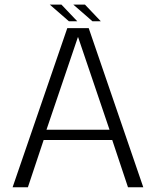

<svg xmlns="http://www.w3.org/2000/svg" viewBox="-20 -796 664 816"><path d="M33.5 0H98.5L165.5 -201H457L524 0H589L357 -676.5H266ZM177.5 -244.5 311 -638H312L445.5 -244.5ZM373 -705.5H408.5L341 -776.5H291.5ZM273 -705.5H308.5L241 -776.5H191.5Z"/></svg>

Font: Anybody Thin Light
Style: Regular
Weight: 300
Version: Version 1.113;gftools[0.9.25]